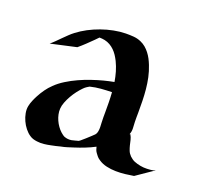

<svg xmlns="http://www.w3.org/2000/svg" viewBox="-94 -610 790 734"><g transform="rotate(20 300.5 -243.0)"><path d="M39.6 -361.3Q49.6 -369.6 58.7 -378.8Q67.9 -387.9 77 -397.1Q86.2 -406.2 95.5 -415.2Q104.7 -424.1 115 -431.9Q133.1 -445.8 155.6 -457.8Q178.2 -469.7 202.8 -478.4Q227.3 -487.1 252.3 -491.9Q277.3 -496.8 300.5 -497.1Q316.2 -497.3 332 -496.1Q347.9 -494.9 362.5 -488.5Q374.3 -483.4 383.7 -475.5Q393.1 -467.5 400.6 -457.8Q408.2 -448 414.1 -436.8Q419.9 -425.5 424.3 -414.3Q433.1 -392.1 438 -369.3Q442.9 -346.4 445.1 -323.2Q447.3 -300 447.8 -276.5Q448.2 -252.9 448.2 -229.5Q448.2 -220 448 -210.3Q447.8 -200.7 448.2 -191.2Q449 -178.2 449.5 -165.3Q450 -152.3 445.1 -140.1L448 -141.4Q453.9 -131.3 456.2 -121.1Q458.5 -110.8 460.9 -100.7Q463.4 -90.6 467.2 -80.8Q470.9 -71 479.7 -62Q483.9 -57.9 489.3 -54.1Q494.6 -50.3 500 -48.1Q512.2 -43.2 525.5 -40.8Q538.8 -38.3 552 -38.8Q556.2 -39.1 559.9 -39.2Q563.7 -39.3 567.9 -39.8Q570.1 -40 573.9 -40.8Q577.6 -41.5 580.9 -42Q584.2 -42.5 585.8 -42.6Q587.4 -42.7 585.4 -41.7Q584 -41 582.5 -40.6Q581.1 -40.3 579.6 -39.8L515.9 3.9Q499.8 6.6 481 8.8Q462.2 11 443.1 10.6Q424.1 10.3 406 6.2Q387.9 2.2 373.8 -7.3Q369.6 -10 366.8 -12.3Q364 -14.6 361.8 -17.1Q359.6 -19.5 357.4 -22.5Q355.2 -25.4 352.3 -29.3Q348.6 -34.2 346.4 -40Q344.2 -45.9 342.8 -52.2Q323.5 -42 303.2 -34.1Q283 -26.1 262.9 -19.8Q251.2 -16.1 239 -12.2Q226.8 -8.3 214.6 -6.1Q217 -6.8 215.2 -6.3Q213.4 -5.9 209.7 -4.9Q206.1 -3.9 201.7 -2.9Q197.3 -2 194.8 -1.2L177.7 2.4Q164.1 5.4 149.8 7Q135.5 8.5 121.6 6.6Q113.3 5.6 105.8 3.3Q98.4 1 91.6 -3.7Q80.1 -11.2 70.3 -23.6Q60.5 -35.9 54 -50.2Q47.4 -64.5 44.6 -79.7Q41.7 -95 44.4 -108.6Q46.9 -120.8 51.8 -132.3Q56.6 -143.8 62.3 -154.5Q70.8 -170.7 81.3 -185.4Q91.8 -200.2 105 -212.6Q121.1 -228.5 142.7 -241.9Q164.3 -255.4 187.9 -266.1Q211.4 -276.9 235.6 -285Q259.8 -293.2 281.2 -298.8Q291.5 -301.5 301.9 -303.8Q312.3 -306.2 322.8 -308.1Q319.6 -328.1 314 -347.5Q308.3 -366.9 299.3 -385.5Q293.9 -396.2 287.5 -406Q281 -415.8 272.8 -423.8Q264.6 -431.9 254.6 -437.6Q244.6 -443.4 232.7 -446Q227.3 -447.3 221.9 -447.6Q216.6 -448 210.9 -448.2Q207.5 -444.8 204.3 -441.5Q201.2 -438.2 197.8 -434.8Q184.6 -421.6 171.4 -409.1Q158.2 -396.5 143.8 -384.5ZM329.1 -188.2Q329.1 -208 328.9 -228.1Q328.6 -248.3 327.1 -268.3Q304.9 -267.8 283.1 -266.1Q261.2 -264.4 239.5 -259Q235.8 -256.8 233 -255.1Q230.2 -253.4 227.7 -251.7Q225.1 -250 222.5 -247.7Q220 -245.4 216.8 -242.2Q208.3 -233.6 199 -221.6Q189.7 -209.5 181.9 -195.8Q174.1 -182.1 168.6 -168Q163.1 -153.8 162.4 -141.4Q161.6 -129.6 164.2 -118Q166.7 -106.4 171.6 -95.5Q176.5 -84.5 183.5 -74.7Q190.4 -64.9 199 -57.1Q202.1 -54.4 206.7 -50.9Q211.2 -47.4 215.3 -45.7Q222.9 -43 229.4 -42.4Q235.8 -41.7 243.7 -42.7Q253.4 -44.7 260.7 -46.9L263.7 -47.9Q264.4 -48.1 265.5 -48.3Q266.6 -48.6 267.8 -48.8Q269.8 -49.3 270.4 -49.6Q271 -49.8 269.8 -49.3H270.3Q272.2 -50.5 273.9 -51.6Q275.6 -52.7 277.3 -54Q286.1 -61 294.6 -69Q303 -76.9 311.5 -84.5L322.5 -95Q323 -95.9 324.1 -97.4Q325.2 -98.9 326.2 -100.6Q328.6 -106 329.3 -110.8Q330.8 -119.4 330.4 -127.8Q330.1 -136.2 329.6 -144.8Q328.9 -155.8 329 -166.5Q329.1 -177.2 329.1 -188.2ZM327.9 -101.3 327.6 -101.1Q327.9 -101.1 327.9 -101.3Z"/></g></svg>

Font: Autopia
Style: Bold
Weight: 700
Designer: Antoine Gelgon
Foundry: Antoine Gelgon
Version: 001.000